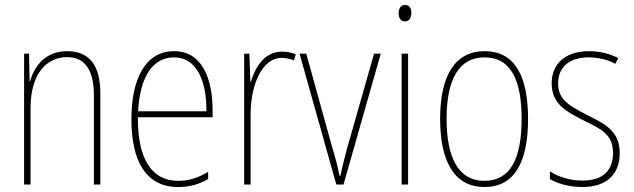

<svg xmlns="http://www.w3.org/2000/svg" viewBox="-20 -743 2553 773"><path d="M250 -537C161 -537 118 -475 101 -416H99L97 -527H77V0H103V-308C103 -445 167 -513 250 -513C317 -513 358 -468 358 -359V0H384V-366C384 -485 336 -537 250 -537Z M681 -537C564 -537 509 -423 509 -263C509 -97 566 10 697 10C745 10 783 -2 818 -22V-51C775 -26 740 -15 697 -15C589 -15 534 -106 535 -271H836V-298C836 -424 795 -537 681 -537ZM681 -512C772 -512 812 -417 811 -295H536C544 -440 598 -512 681 -512Z M1115 -535C1043 -535 1007 -470 990 -414H988L984 -527H963V0H989V-283C989 -394 1031 -510 1115 -510C1134 -510 1150 -505 1163 -500L1171 -524C1154 -532 1134 -535 1115 -535Z M1334 0H1363L1513 -527H1486L1378 -148C1367 -108 1359 -74 1350 -35H1347C1339 -75 1330 -109 1318 -148L1213 -527H1186Z M1611 -723C1591 -723 1585 -706 1585 -690C1585 -672 1592 -657 1610 -657C1628 -657 1636 -671 1636 -691C1636 -707 1631 -723 1611 -723ZM1623 -527H1597V0H1623Z M2106 -264C2106 -428 2058 -537 1931 -537C1813 -537 1752 -440 1752 -265C1752 -88 1812 10 1931 10C2049 10 2106 -87 2106 -264ZM1778 -265C1778 -423 1827 -512 1931 -512C2041 -512 2080 -413 2080 -265C2080 -102 2034 -15 1930 -15C1826 -15 1778 -107 1778 -265Z M2475 -126C2475 -218 2413 -245 2340 -282C2271 -318 2227 -342 2227 -407C2227 -476 2276 -512 2350 -512C2389 -512 2430 -502 2457 -486L2469 -509C2438 -526 2396 -537 2351 -537C2252 -537 2201 -482 2201 -408C2201 -324 2259 -294 2334 -256C2402 -223 2448 -200 2448 -128C2448 -57 2409 -16 2324 -16C2276 -16 2230 -30 2194 -53V-22C2221 -6 2268 10 2324 10C2425 10 2475 -44 2475 -126Z"/></svg>

Font: Noto Sans Gujarati UI Condensed Thin
Style: Regular
Weight: 100
Width: 3
Designer: Jelle Bosma - Monotype Design Team, Universal Thirst
Foundry: Monotype Imaging Inc.
Version: Version 2.106